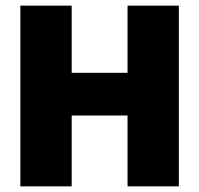

<svg xmlns="http://www.w3.org/2000/svg" viewBox="-20 -659 704 679"><path d="M233.5 0H52V-639H233.5ZM612.5 0H431V-639H612.5ZM156.5 -401.5H498.5V-250.5H156.5Z"/></svg>

Font: Anek Latin Medium ExtraBold
Style: Regular
Weight: 800
Version: Version 1.003